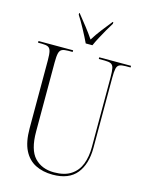

<svg xmlns="http://www.w3.org/2000/svg" viewBox="-136 -1014 851 1108"><g transform="rotate(15 289.0 -460.5)"><path d="M289 10Q230 10 185.5 -12.5Q141 -35 116.5 -84Q92 -133 92 -214V-621Q92 -657 87.5 -674.5Q83 -692 71 -698Q59 -704 34 -704H11V-714H218V-704H191Q167 -704 154.5 -698Q142 -692 137.5 -674Q133 -656 133 -619V-206Q133 -97 176.5 -51Q220 -5 293 -5Q356 -5 394.5 -30.5Q433 -56 450 -100.5Q467 -145 467 -203V-620Q467 -656 463 -674Q459 -692 446.5 -698Q434 -704 410 -704H374V-714H564V-704H534Q510 -704 497.5 -698Q485 -692 481 -674Q477 -656 477 -619V-201Q477 -103 431 -46.5Q385 10 289 10ZM278 -771Q262 -805 238.5 -848.5Q215 -892 196 -921V-931H199Q227 -896 251.5 -865Q276 -834 299 -800Q320 -834 344 -865Q368 -896 396 -931H400V-921Q387 -901 372 -874.5Q357 -848 342.5 -821Q328 -794 318 -771Z"/></g></svg>

Font: Noto Serif Display Condensed ExtraLight
Style: Regular
Weight: 200
Width: 3
Designer: Monotype Design Team
Foundry: Monotype Imaging Inc.
Version: Version 2.009